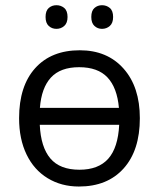

<svg xmlns="http://www.w3.org/2000/svg" viewBox="-20 -696 601 726"><path d="M508.8 -249Q508.8 -127.4 447.5 -59.1Q386.2 9.3 278.3 9.3Q211.9 9.3 160.2 -22.2Q108.4 -53.7 80.3 -112.1Q52.2 -170.4 52.2 -249Q52.2 -370.6 113 -438.2Q173.8 -505.9 281.7 -505.9Q385.7 -505.9 447.3 -436.5Q508.8 -367.2 508.8 -249ZM280.3 -54.2Q352.1 -54.2 389.2 -95.7Q426.3 -137.2 430.7 -224.1H130.4Q134.3 -139.6 170.4 -96.9Q206.5 -54.2 280.3 -54.2ZM279.3 -441.9Q208.5 -441.9 172.6 -402.8Q136.7 -363.8 130.9 -288.1H429.7Q422.9 -364.3 386.5 -403.1Q350.1 -441.9 279.3 -441.9ZM152.3 -631.8Q152.3 -655.3 164.3 -665.8Q176.3 -676.3 193.4 -676.3Q210.4 -676.3 222.9 -665.8Q235.4 -655.3 235.4 -631.8Q235.4 -608.9 222.9 -597.9Q210.4 -586.9 193.4 -586.9Q176.3 -586.9 164.3 -597.9Q152.3 -608.9 152.3 -631.8ZM325.2 -631.8Q325.2 -655.3 337.2 -665.8Q349.1 -676.3 365.7 -676.3Q382.8 -676.3 395.3 -665.8Q407.7 -655.3 407.7 -631.8Q407.7 -608.9 395.3 -597.9Q382.8 -586.9 365.7 -586.9Q349.1 -586.9 337.2 -597.9Q325.2 -608.9 325.2 -631.8Z"/></svg>

Font: Bpm'online Open Sans
Style: Regular
Weight: 400
Foundry: Ascender Corporation
Version: Version 1.10